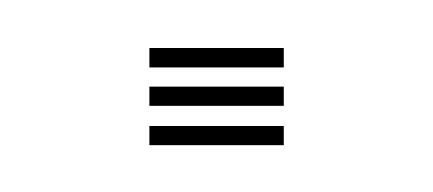

<svg xmlns="http://www.w3.org/2000/svg" viewBox="-20 -62 185 82"><path d="M43.8 -33.2V-41.5H101.2V-33.2ZM43.8 -16.8V-25H101.2V-16.8ZM43.8 0V-8.2H101.2V0Z"/></svg>

Font: Big Shoulders Inline Display Light
Style: Regular
Weight: 300
Designer: Patric King
Foundry: XO Type Co
Version: Version 1.000